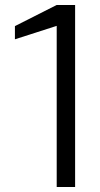

<svg xmlns="http://www.w3.org/2000/svg" viewBox="-20 -752 402 772"><path d="M282 -732V0H208V-648L40 -594V-647L208 -732Z"/></svg>

Font: Mina
Style: Regular
Weight: 400
Version: Version 1.000